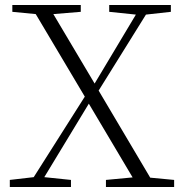

<svg xmlns="http://www.w3.org/2000/svg" viewBox="-20 -743 730 763"><path d="M262 0V-28L156 -39L333 -331L507 -38L401 -28V0H672V-28L577 -37L372 -383L560 -685L659 -696V-723H414V-696L520 -685L356 -411L192 -687L301 -696V-723H29V-696L122 -687L317 -359L114 -39L19 -28V0Z"/></svg>

Font: AllPunType ExtraLight
Style: Regular
Weight: 280
Version: 1.0